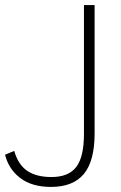

<svg xmlns="http://www.w3.org/2000/svg" viewBox="-33 -730 479 757"><path d="M168 7Q93 7 47 -28Q1 -63 -13 -120L23 -135Q39 -80 75 -56Q111 -32 170 -32Q237 -32 267.5 -71.5Q298 -111 298 -202V-710H340V-204Q340 -95 297.5 -44Q255 7 168 7Z"/></svg>

Font: Livvic ExtraLight
Style: Regular
Weight: 275
Designer: Jacques Le Bailly, Baron von Fonthausen
Version: Version 1.001; ttfautohint (v1.8.2)